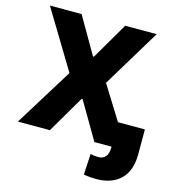

<svg xmlns="http://www.w3.org/2000/svg" viewBox="-133 -837 1049 1160"><g transform="rotate(15 391.5 -257.0)"><path d="M34.7 -727.1H232.9L365.7 -497.6H371.6L505.9 -727.1H702.6L482.9 -363.8L709.5 0H507.8L371.6 -232.4H365.7L229.5 0H29.3L254.4 -363.8ZM615.2 3.4V-152.8H782.7V3.4Q782.7 106 727.5 159.7Q672.4 212.9 576.2 212.9Q555.7 212.9 537.1 211.4Q515.1 209.5 497.1 206.1L504.4 75.2Q522.5 79.6 526.9 80.1Q537.1 81.5 554.7 81.5Q583.5 81.5 599.6 61.5Q615.2 41.5 615.2 3.4Z"/></g></svg>

Font: My Font
Style: Regular
Weight: 500
Designer: Rasmus Andersson
Foundry: rsms
Version: Version 0.001